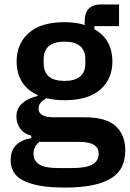

<svg xmlns="http://www.w3.org/2000/svg" viewBox="-20 -634 585 866"><path d="M545 44Q545 85 530.5 116.5Q516 148 483 169Q450 190 398 201Q346 212 271 212Q205 212 159 203.5Q113 195 83.5 179.5Q54 164 41 141Q28 118 28 89Q28 45 52.5 20.5Q77 -4 121 -11V-22Q89 -30 71.5 -53.5Q54 -77 54 -109Q54 -129 62 -144.5Q70 -160 83.5 -171Q97 -182 114 -189.5Q131 -197 150 -201V-205Q102 -227 78.5 -266Q55 -305 55 -357Q55 -437 110 -485.5Q165 -534 271 -534Q295 -534 318.5 -531Q342 -528 362 -521V-538Q362 -614 436 -614H517V-516H406V-502Q447 -479 467 -442Q487 -405 487 -357Q487 -278 432.5 -230Q378 -182 271 -182Q225 -182 191 -191Q176 -184 165 -172.5Q154 -161 154 -144Q154 -105 222 -105H362Q458 -105 501.5 -65.5Q545 -26 545 44ZM425 59Q425 34 405 20Q385 6 336 6H158Q131 26 131 60Q131 90 156 107Q181 124 241 124H305Q368 124 396.5 108Q425 92 425 59ZM271 -269Q365 -269 365 -349V-366Q365 -446 271 -446Q177 -446 177 -366V-349Q177 -269 271 -269Z"/></svg>

Font: IBM Plex Sans Thai SemiBold
Style: Regular
Weight: 600
Designer: Mike Abbink, Paul van der Laan, Pieter van Rosmalen, Ben Mitchell, Mark Frömberg
Foundry: Bold Monday
Version: Version 1.1